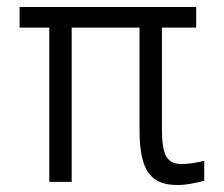

<svg xmlns="http://www.w3.org/2000/svg" viewBox="-20 -520 640 549"><path d="M541 -500H36V-441H121V0H185V-441H379V-149C379 -33 410 9 487 9C514 9 535 4 564 -3V-60C539 -54 516 -51 499 -51C458 -51 443 -75 443 -151V-441H541Z"/></svg>

Font: LT Wave Mono Light
Style: Regular
Weight: 300
Designer: Daniel Lyons
Version: Version 2.5 (Glyphs App)